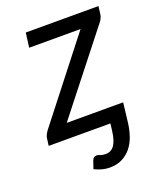

<svg xmlns="http://www.w3.org/2000/svg" viewBox="-124 -553 659 801"><g transform="rotate(-20 205.0 -152.5)"><path d="M289.6 0H15.6L20 -34.2Q21 -40 24.9 -48.1Q28.8 -56.2 34.7 -64L307.1 -412.6H79.1L87.4 -477.1H410.2L405.8 -442.4Q404.8 -433.6 400.6 -425Q396.5 -416.5 391.1 -410.2L119.1 -64.5H297.9V-64.9Q297.9 -64.5 304.2 -64.5Q310.5 -64.5 320.3 -64.5H369.6L358.9 25.9Q355 55.2 345.7 81.8Q336.4 108.4 320.1 128.4Q303.7 148.4 280.3 160.4Q256.8 172.4 225.1 172.4Q208 172.4 192.1 168.2Q176.3 164.1 157.7 155.3L168.9 122.1Q172.9 111.8 178.5 108.6Q184.1 105.5 189.5 105.5Q194.8 105.5 204.1 109.4Q213.4 113.3 227.5 113.3Q253.4 113.3 267.1 92.5Q280.8 71.8 285.6 31.7Z"/></g></svg>

Font: Carlito
Style: Italic
Weight: 400
Italic angle: -7°
Designer: Lukasz Dziedzic
Foundry: tyPoland Lukasz Dziedzic
Version: Version 1.104